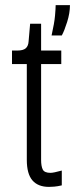

<svg xmlns="http://www.w3.org/2000/svg" viewBox="-20 -726 297 752"><path d="M172 6Q129 6 107 -19.5Q85 -45 85 -100V-475H27V-528H47Q71 -528 81 -537Q91 -546 92 -564L98 -633H141V-528H220V-475H141V-100Q141 -75 147.5 -62Q154 -49 178 -49Q189 -49 222 -58V0Q205 4 192.5 5Q180 6 172 6ZM182 -587Q193 -636 195.5 -664.5Q198 -693 198 -706H254Q254 -675 243 -640Q232 -605 222 -587Z"/></svg>

Font: Bricolage Grotesque 12pt Condensed ExtraLight
Style: Regular
Weight: 200
Width: 3
Designer: Mathieu Triay
Foundry: Atelier Triay
Version: Version 1.001; ttfautohint (v1.8.4.7-5d5b);gftools[0.9.33.de